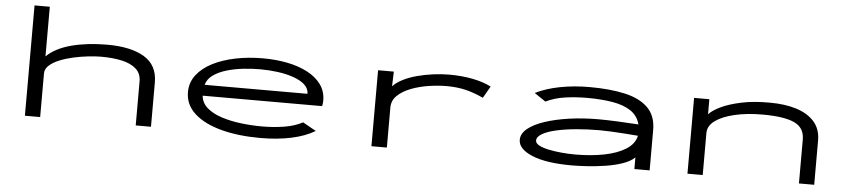

<svg xmlns="http://www.w3.org/2000/svg" viewBox="-42 -903 5083 1153"><g transform="rotate(5 2500.0 -327.0)"><path d="M127 0V-665H219V-366Q273 -418 367.5 -443Q462 -468 583 -468Q726 -468 806.5 -419.5Q887 -371 887 -267V0H795V-265Q795 -313 763.5 -341Q732 -369 677.5 -381Q623 -393 553 -393Q518 -393 474 -388Q430 -383 385 -373Q340 -363 302.5 -347.5Q265 -332 242 -311Q219 -290 219 -263V0Z M1547 10Q1413 10 1310 -17.5Q1207 -45 1148.5 -98Q1090 -151 1090 -227Q1090 -285 1124.5 -330Q1159 -375 1218.5 -405.5Q1278 -436 1356 -452Q1434 -468 1521 -468Q1599 -468 1668 -454.5Q1737 -441 1790.5 -413Q1844 -385 1874 -343.5Q1904 -302 1904 -246Q1904 -238 1903 -229.5Q1902 -221 1900 -213H1180Q1184 -169 1218.5 -139.5Q1253 -110 1307.5 -92.5Q1362 -75 1426 -67.5Q1490 -60 1551 -60Q1622 -60 1685.5 -70.5Q1749 -81 1795 -106L1875 -61Q1817 -26 1733 -8Q1649 10 1547 10ZM1186 -279H1806Q1806 -311 1780.5 -334Q1755 -357 1712 -372Q1669 -387 1616.5 -394Q1564 -401 1511 -401Q1464 -401 1411.5 -395.5Q1359 -390 1311 -376Q1263 -362 1229.5 -338.5Q1196 -315 1186 -279Z M2216 1V-457H2311L2308 -368Q2330 -392 2367.5 -411Q2405 -430 2452 -442.5Q2499 -455 2549 -461.5Q2599 -468 2646 -468Q2718 -468 2784 -455.5Q2850 -443 2898 -418L2857 -347Q2799 -374 2747.5 -386Q2696 -398 2636 -398Q2586 -398 2529 -389.5Q2472 -381 2422 -362Q2372 -343 2340.5 -313Q2309 -283 2309 -240V1Z M3425 11Q3269 11 3184.5 -24.5Q3100 -60 3100 -115Q3100 -152 3136 -182Q3172 -212 3236 -233.5Q3300 -255 3383.5 -267Q3467 -279 3561 -279Q3608 -279 3674 -276Q3740 -273 3802 -269Q3788 -321 3745.5 -349.5Q3703 -378 3635.5 -389.5Q3568 -401 3481 -401Q3415 -401 3350.5 -392Q3286 -383 3233 -357L3165 -403Q3230 -435 3313.5 -451Q3397 -467 3491 -467Q3612 -467 3702.5 -447Q3793 -427 3843 -378Q3893 -329 3893 -243V0H3801V-70Q3775 -45 3728.5 -29Q3682 -13 3626.5 -4.5Q3571 4 3518 7.5Q3465 11 3425 11ZM3198 -119Q3198 -103 3220 -91Q3242 -79 3277.5 -71.5Q3313 -64 3355.5 -60Q3398 -56 3439 -56Q3534 -56 3613 -71.5Q3692 -87 3743 -119Q3794 -151 3805 -201Q3769 -204 3727 -207Q3685 -210 3644.5 -212Q3604 -214 3573 -214Q3501 -214 3434 -208Q3367 -202 3313.5 -190Q3260 -178 3229 -160Q3198 -142 3198 -119Z M4121 0V-457H4213V-366Q4234 -390 4282.5 -413.5Q4331 -437 4406 -453Q4481 -469 4579 -468Q4668 -468 4737 -446.5Q4806 -425 4845.5 -380.5Q4885 -336 4885 -267V0H4793V-265Q4793 -336 4731.5 -364.5Q4670 -393 4539 -393Q4447 -393 4373 -376Q4299 -359 4256 -328Q4213 -297 4213 -253V0Z"/></g></svg>

Font: Inconsolata UltraExpanded Thin
Style: Regular
Weight: 100
Width: 9
Monospace: yes
Designer: Raph Levien, Cyreal, Brenton Simpson
Foundry: Raph Levien, Cyreal, Google
Version: Version 3.100; ttfautohint (v1.8.4.7-5d5b)